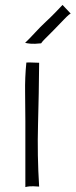

<svg xmlns="http://www.w3.org/2000/svg" viewBox="-20 -758 308 780"><path d="M147 -582Q119 -579 104 -580.5Q89 -582 82 -584Q99 -600 121.5 -624.5Q144 -649 165 -668.5Q186 -688 204 -706.5Q222 -725 234 -738L268 -702Q266 -706 239.5 -678.5Q213 -651 196 -633.5Q179 -616 165.5 -603Q152 -590 147 -582ZM87 -504V-503Q81 -444 82 -381.5Q83 -319 83 -266.5Q83 -214 83 -161Q83 -108 83 2Q90 0 101 -1Q112 -2 139 0Q131 -127 134.5 -253Q138 -379 139 -500V-503Q91 -505 87 -504Z"/></svg>

Font: Londrina Solid Thin
Style: Regular
Weight: 250
Designer: Marcelo Magalhaes
Foundry: Marcelo Magalhães
Version: Version 1.002